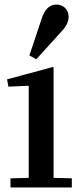

<svg xmlns="http://www.w3.org/2000/svg" viewBox="-20 -822 348 842"><path d="M211 -528 215 -526V-42L295 -40V0H26V-40L106 -42V-444L104 -446L17 -442L11 -474ZM139 -562 109 -579 161 -735Q181 -802 227 -802Q250 -802 265.5 -787Q281 -772 281 -748Q281 -716 247 -681Z"/></svg>

Font: Minipax
Style: Bold
Weight: 500
Designer: Raphaël Ronot, Igor Stepanchenko (Cyrillic)
Foundry: steppetype
Version: Version 1.002